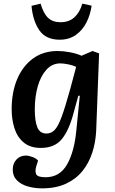

<svg xmlns="http://www.w3.org/2000/svg" viewBox="-20 -804 629 1054"><path d="M418 -278 410 -279 384 -184Q359 -89 319.5 -40.5Q280 8 204 8Q146 8 110.5 -21.5Q75 -51 59.5 -99.5Q44 -148 44 -204Q44 -298 74.5 -370Q105 -442 161.5 -483Q218 -524 296 -524Q326 -524 362 -517.5Q398 -511 428 -498L488 -524L524 -511L508 -86Q505 -23 486.5 34Q468 91 432.5 135Q397 179 342 204.5Q287 230 211 230Q170 230 133 219.5Q96 209 73 186Q50 163 50 127Q50 93 70.5 71.5Q91 50 122 50Q138 50 159 58Q180 66 189 78L180 106Q171 133 178 151Q185 169 230 169Q308 169 348 99Q388 29 399 -88ZM235 -71Q261 -71 280 -90.5Q299 -110 318.5 -163Q338 -216 366 -317L398 -437Q382 -445 356 -450.5Q330 -456 311 -456Q266 -456 234.5 -421Q203 -386 187 -329Q171 -272 171 -204Q171 -139 185 -105Q199 -71 235 -71ZM308 -586Q231 -586 195.5 -638.5Q160 -691 153 -772L203 -784Q218 -731 243.5 -706.5Q269 -682 312 -682Q359 -682 388.5 -709Q418 -736 432 -784L483 -773Q476 -723 454.5 -680.5Q433 -638 396 -612Q359 -586 308 -586Z"/></svg>

Font: Literata 12pt SemiBold
Style: Italic
Weight: 600
Italic angle: -2°
Designer: Latin by Veronika Burian and Jose Scaglione. Greek by Irene Vlachou. Cyrillic by Vera Evstafieva
Foundry: TypeTogether
Version: Version 3.002